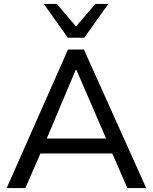

<svg xmlns="http://www.w3.org/2000/svg" viewBox="-20 -957 778 977"><path d="M14 0 326 -705H407L724 0H628L541 -200L581 -176H152L196 -200L109 0ZM365 -601 209 -231 185 -252H548L529 -231L369 -601ZM325 -765 203 -937H269L367 -822L465 -937H531L409 -765Z"/></svg>

Font: Mulish Medium
Style: Regular
Weight: 500
Designer: Vernon Adams
Foundry: Vernon Adams
Version: Version 3.603; ttfautohint (v1.8.3)